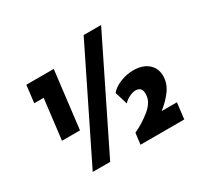

<svg xmlns="http://www.w3.org/2000/svg" viewBox="-156 -985 1269 1201"><g transform="rotate(-30 478.0 -384.0)"><path d="M305 -680 255 -265H125L160 -555H92L107 -680ZM320 0H194L573 -770H699ZM758 -114H868L854 2H538L548 -79Q609 -107 663.5 -150.5Q718 -194 724 -242Q725 -248 725 -259Q725 -308 680 -308Q659 -308 632.5 -294.5Q606 -281 593 -264L565 -356Q587 -385 634.5 -404.5Q682 -424 730 -424Q797 -424 836.5 -390.5Q876 -357 876 -300Q876 -248 844 -202.5Q812 -157 758 -114Z"/></g></svg>

Font: Josefin Sans
Style: Bold Italic
Weight: 700
Italic angle: -7°
Designer: Santiago Orozco
Foundry: Typemade
Version: Version 2.000